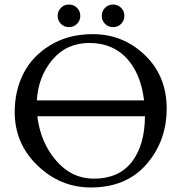

<svg xmlns="http://www.w3.org/2000/svg" viewBox="-20 -815 803 849"><path d="M249.5 -780.5Q264 -795 285 -795Q306 -795 320.5 -780.5Q335 -766 335 -745Q335 -724 320.5 -709.5Q306 -695 285 -695Q264 -695 249.5 -709.5Q235 -724 235 -745Q235 -766 249.5 -780.5ZM444.5 -780.5Q459 -795 480 -795Q501 -795 515.5 -780.5Q530 -766 530 -745Q530 -724 515.5 -709.5Q501 -695 480 -695Q459 -695 444.5 -709.5Q430 -724 430 -745Q430 -766 444.5 -780.5ZM621 -301H145Q159 -185 228 -105Q297 -25 395 -25Q505 -25 562.5 -98.5Q620 -172 621 -301ZM617 -371Q603 -489 540.5 -557Q478 -625 375 -625Q274 -625 211.5 -550.5Q149 -476 143 -371ZM45 -320Q45 -413 83.5 -489.5Q122 -566 202 -615Q282 -664 390 -664Q524 -664 620.5 -571.5Q717 -479 717 -335Q717 -191 627.5 -88.5Q538 14 382 14Q247 14 146 -83Q45 -180 45 -320Z"/></svg>

Font: EB Garamond SC 12
Style: Regular
Weight: 400
Version: Version 0.016 ; ttfautohint (v0.97) -l 8 -r 50 -G 200 -x 0 -